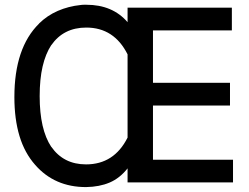

<svg xmlns="http://www.w3.org/2000/svg" viewBox="-20 -761 1040 801"><path d="M618.2 -320.8V-94.7H952.1V0H512.2V-58.6Q480 -17.6 437.5 0.5Q395 18.6 338.9 19.5Q208 19.5 127 -72.8Q82.5 -123 61.3 -193.6Q40 -264.2 40 -356Q40 -561.5 143.1 -662.6H142.6Q176.8 -696.3 221.2 -715.6Q265.6 -734.9 316.9 -740.2Q320.3 -740.7 324.5 -741Q328.6 -741.2 332.5 -741.2H339.8Q449.7 -741.2 512.2 -668.5V-729H947.3V-634.3H618.2V-415.5H939.5V-320.8ZM512.2 -534.2Q456.1 -646 339.8 -646Q245.1 -646 193.8 -572.3V-572.8Q169.9 -536.1 157.7 -483.4Q145.5 -430.7 145.5 -359.9Q145.5 -221.2 193.8 -148.4V-148.9Q245.1 -75.2 338.9 -75.2Q456.1 -75.2 512.2 -187Z"/></svg>

Font: SolaimanLipi
Style: Bold
Weight: 700
Designer: Solaiman Karim
Foundry: Al Mamun Sumon
Version: Version 2.000